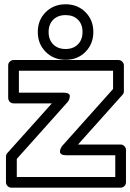

<svg xmlns="http://www.w3.org/2000/svg" viewBox="-20 -848 606 893"><path d="M7.8 0V-119.1Q7.8 -129.9 14.2 -136.2L221.2 -367.2H43Q32.2 -367.2 25.1 -375Q18.1 -382.8 18.1 -392.1V-543.9Q18.1 -554.7 25.9 -561.8Q33.7 -568.8 43 -568.8H530.8Q541.5 -568.8 548.8 -561Q556.2 -553.2 556.2 -543.9V-423.8Q556.2 -413.6 549.8 -407.2L342.8 -175.8H541Q551.8 -175.8 558.8 -168Q565.9 -160.2 565.9 -150.9V0Q565.9 10.7 558.1 17.8Q550.3 24.9 541 24.9H33.2Q22.5 24.9 15.1 17.1Q7.8 9.3 7.8 0ZM58.1 -24.9H516.1V-126H287.1Q273.4 -126 266.4 -130.4Q259.3 -134.8 259 -140.9Q258.8 -147 260.7 -153.1Q262.7 -159.2 265.6 -163.6L268.1 -168L505.9 -434.1V-519H67.9V-417H276.9Q290.5 -417 297.6 -412.6Q304.7 -408.2 304.7 -402.1Q304.7 -396 303 -389.9Q301.3 -383.8 298.8 -379.4L295.9 -375L58.1 -108.9ZM192.6 -606.7Q155.8 -643.6 155.8 -699.2Q155.8 -754.9 192.6 -791.5Q229.5 -828.1 285.2 -828.1Q340.8 -828.1 377.4 -791.5Q414.1 -754.9 414.1 -699.2Q414.1 -643.6 377.4 -606.7Q340.8 -569.8 285.2 -569.8Q229.5 -569.8 192.6 -606.7ZM206.1 -699.2Q206.1 -663.1 227.5 -641.6Q249 -620.1 285.2 -620.1Q320.8 -620.1 342.3 -641.6Q363.8 -663.1 363.8 -699.2Q363.8 -735.4 342.5 -756.6Q321.3 -777.8 285.2 -777.8Q249 -777.8 227.5 -756.3Q206.1 -734.9 206.1 -699.2Z"/></svg>

Font: Trueno ExtraBold Outline
Style: Regular
Weight: 800
Width: 6
Designer: Julieta Ulanovsky
Foundry: Julieta Ulanovsky
Version: Version 3.001b | FøM Fix